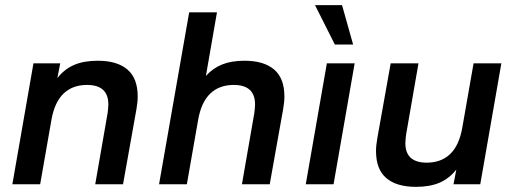

<svg xmlns="http://www.w3.org/2000/svg" viewBox="-20 -716 1998 746"><path d="M350 0 398 -276Q399 -285 400 -293.5Q401 -302 401 -310Q401 -386 318 -386Q262 -386 227 -352.5Q192 -319 180 -251L136 0H28L110 -470H214L203 -413Q231 -448 268.5 -464Q306 -480 360 -480Q435 -480 475 -446Q515 -412 515 -341Q515 -319 510 -291L458 0Z M920 0 968 -276Q969 -285 970 -293.5Q971 -302 971 -310Q971 -386 888 -386Q832 -386 797 -352.5Q762 -319 750 -251L706 0H598L715 -668H823L780 -421Q807 -451 843 -465.5Q879 -480 930 -480Q1005 -480 1045 -446Q1085 -412 1085 -341Q1085 -319 1080 -291L1028 0Z M1168 0 1250 -470H1358L1276 0ZM1281 -543 1204 -696H1309L1352 -543Z M1596 10Q1521 10 1481 -24Q1441 -58 1441 -129Q1441 -151 1446 -179L1498 -470H1606L1558 -194Q1557 -185 1556 -176.5Q1555 -168 1555 -160Q1555 -84 1638 -84Q1694 -84 1729 -117.5Q1764 -151 1776 -219L1820 -470H1928L1846 0H1742L1753 -57Q1725 -22 1687.5 -6Q1650 10 1596 10Z"/></svg>

Font: Celebes SemiBold
Style: Italic
Weight: 600
Italic angle: -10°
Designer: Anugrah Pasau
Foundry: Lafontype
Version: Version 1.000; ttfautohint (v1.8.4)